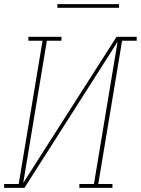

<svg xmlns="http://www.w3.org/2000/svg" viewBox="-38 -914 685 934"><path d="M-18 0V-19H53L169 -716H100V-735H261V-716H190L75 -24L529 -735H627V-716H556L440 -19H509V0H348V-19H419L534 -711L81 0ZM241 -876V-894H541V-876Z"/></svg>

Font: Iosevka Etoile Thin Oblique
Style: Regular
Weight: 100
Italic angle: -9°
Designer: Belleve Invis
Foundry: Belleve Invis
Version: Version 15.5.2; ttfautohint (v1.8.4)